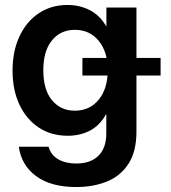

<svg xmlns="http://www.w3.org/2000/svg" viewBox="-20 -546 692 777"><path d="M288.6 210.9Q186.5 210.9 126.5 167Q66.4 123 56.2 47.9H176.8Q185.5 81.1 215.3 98.4Q245.1 115.7 288.6 115.7Q346.2 115.7 378.2 84.5Q410.2 53.2 410.2 -5.9V-84.5H409.7Q384.8 -39.1 344.7 -17.8Q304.7 3.4 253.9 3.4Q186.5 3.4 136.2 -30.3Q85.9 -64 58.3 -123.3Q30.8 -182.6 30.8 -260.3Q30.8 -338.4 58.6 -398.4Q86.4 -458.5 136.7 -492.2Q187 -525.9 252.9 -525.9Q303.2 -525.9 344 -504.6Q384.8 -483.4 410.2 -439H410.6V-515.6H532.2V-13.2Q532.2 66.4 500.5 116Q468.8 165.5 413.6 188.2Q358.4 210.9 288.6 210.9ZM282.7 -98.1Q343.3 -98.1 379.6 -142.8Q416 -187.5 416 -261.7Q416 -335.9 379.6 -380.6Q343.3 -425.3 282.7 -425.3Q225.6 -425.3 190.4 -382.8Q155.3 -340.3 155.3 -261.7Q155.3 -182.6 190.4 -140.4Q225.6 -98.1 282.7 -98.1ZM313.5 -240.2V-311.5H629.9V-240.2Z"/></svg>

Font: Inter Display SemiBold
Style: Regular
Weight: 600
Designer: Rasmus Andersson
Foundry: rsms
Version: Version 4.001;git-9221beed3